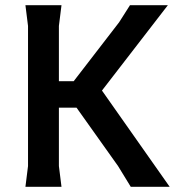

<svg xmlns="http://www.w3.org/2000/svg" viewBox="-20 -720 700 740"><path d="M484 0 435 -80 275 -305H151V-407H264L439 -634L481 -700H627L373 -371L634 0ZM78 0 88 -80V-620L78 -700H217L207 -620V-80L217 0Z"/></svg>

Font: AR One Sans SemiBold
Style: Regular
Weight: 600
Designer: Niteesh Yadav
Foundry: Niteesh Yadav
Version: Version 1.001;gftools[0.9.33]